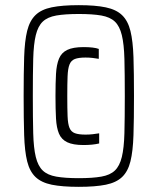

<svg xmlns="http://www.w3.org/2000/svg" viewBox="-20 -716 611 744"><path d="M285.2 8Q221 8 180.6 -0.2Q140.3 -8.5 117.7 -30Q95.1 -51.5 85.3 -90.7Q75.6 -129.9 73.6 -192.2Q71.6 -254.5 71.6 -344Q71.6 -432.9 73.6 -495.1Q75.6 -557.4 85.3 -596.6Q95.1 -635.9 117.7 -657.7Q140.3 -679.5 180.6 -687.7Q221 -696 285.2 -696Q349.3 -696 389.9 -687.5Q430.5 -679 453.1 -657.2Q475.7 -635.5 485.5 -596Q495.2 -556.5 497.2 -494.7Q499.2 -433 499.2 -344Q499.2 -254.5 497.2 -192.2Q495.2 -129.9 485.5 -90.7Q475.7 -51.5 453.1 -30Q430.5 -8.5 389.9 -0.2Q349.3 8 285.2 8ZM303.6 -154Q263.1 -154 240.5 -164.8Q218 -175.6 208.5 -198.2Q199 -220.7 197 -256.9Q195 -293.2 195 -343.5Q195 -393.7 197 -429.5Q199 -465.2 208.5 -488.5Q218 -511.8 240.5 -522.6Q263.1 -533.5 303.6 -533.5Q323.6 -533.5 338.7 -531.7Q353.7 -529.9 362.8 -526.4V-488Q351.8 -490 338.8 -491.5Q325.9 -493 311.4 -493Q284.7 -493 270.1 -487.4Q255.5 -481.7 249.3 -466Q243.1 -450.3 241.9 -420.8Q240.7 -391.2 240.7 -343.5Q240.7 -294.7 241.9 -265.2Q243.1 -235.6 249.3 -220.5Q255.5 -205.3 270.1 -199.9Q284.7 -194.4 311.4 -194.4Q325.9 -194.4 339.1 -195.9Q352.3 -197.4 364.3 -199.4V-160.1Q351.3 -157 336 -155.5Q320.7 -154 303.6 -154ZM285.2 -25.6Q338.6 -25.6 372.6 -31.6Q406.6 -37.5 425.1 -55.2Q443.6 -72.8 452.1 -107.7Q460.6 -142.6 462.1 -200.3Q463.6 -258 463.6 -344Q463.6 -430 462.1 -487.4Q460.6 -544.8 452.1 -579.7Q443.6 -614.7 425.1 -632.3Q406.6 -649.9 372.6 -655.9Q338.6 -661.8 285.2 -661.8Q232.2 -661.8 198.2 -655.9Q164.2 -649.9 145.7 -632.3Q127.2 -614.7 118.7 -579.7Q110.2 -544.8 108.7 -487.4Q107.2 -430 107.2 -344Q107.2 -258 108.7 -200.3Q110.2 -142.6 118.7 -107.7Q127.2 -72.8 145.7 -55.2Q164.2 -37.5 198.2 -31.6Q232.2 -25.6 285.2 -25.6Z"/></svg>

Font: Saira Thin Condensed
Style: Regular
Weight: 100
Width: 3
Version: Version 1.101